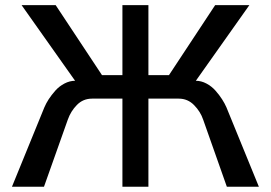

<svg xmlns="http://www.w3.org/2000/svg" viewBox="-20 -709 1028 729"><path d="M25.4 0 148.4 -301.3Q154.8 -316.4 165 -332.3Q175.3 -348.1 189.9 -364.7Q204.6 -381.3 224.6 -391.8Q244.6 -402.3 265.1 -402.3L62 -689.5H191.4L367.2 -423.8H444.8V-689.5H543.5V-423.8H621.6L796.9 -689.5H926.8L723.6 -402.3Q744.1 -402.3 763.9 -391.8Q783.7 -381.3 798.3 -364.7Q813 -348.1 823.2 -332Q833.5 -315.9 839.8 -301.3L962.9 0H841.3L751.5 -254.4Q741.2 -285.2 717 -309.8Q692.9 -334.5 658.7 -334.5H543.5V0H444.8V-334.5H329.6Q295.4 -334.5 272 -310.5Q248.5 -286.6 237.3 -254.4L147 0Z"/></svg>

Font: HK Grotesk Medium
Style: Regular
Weight: 500
Designer: Alfredo Marco Pradil and Stefan Peev
Foundry: Hanken Design Co.
Version: Version 1.045;PS 001.045;hotconv 1.0.88;makeotf.lib2.5.64775